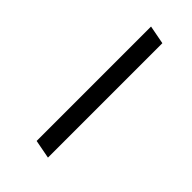

<svg xmlns="http://www.w3.org/2000/svg" viewBox="43 -589 534 534"><g transform="rotate(-45 310.0 -322.5)"><path d="M94 -295.5H544L554.5 -350.5H104.5Z"/></g></svg>

Font: Monaspace Krypton ExtraLight
Style: Italic
Weight: 200
Italic angle: -11°
Designer: Riley Cran & the Lettermatic Team
Foundry: Lettermatic
Version: Version 1.101 (Monaspace Krypton)